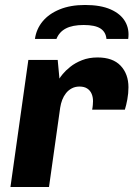

<svg xmlns="http://www.w3.org/2000/svg" viewBox="-20 -752 537 772"><path d="M22 0 94 -511H212L219 -436Q221.5 -441 232.5 -454.5Q243.5 -468 262.8 -483.5Q282 -499 309.8 -510Q337.5 -521 372.5 -521Q433.5 -521 465 -487.8Q496.5 -454.5 496.5 -401Q496.5 -377 492 -352.5Q487.5 -328 482 -311H350.5Q352.5 -320.5 353.2 -330Q354 -339.5 354 -345.5Q354 -362 348.2 -375.2Q342.5 -388.5 330.5 -396.2Q318.5 -404 299.5 -404Q282.5 -404 268.8 -396.8Q255 -389.5 245.5 -377.5Q236 -365.5 230.2 -350.5Q224.5 -335.5 222 -319L177 0ZM120.5 -595.5Q126 -635 151.2 -665.8Q176.5 -696.5 219.8 -714.2Q263 -732 322 -732Q384.5 -732 424.8 -714.2Q465 -696.5 483 -665.8Q501 -635 495.5 -595.5H408Q405.5 -623.5 383.8 -637.5Q362 -651.5 316.5 -651.5Q271.5 -651.5 244.8 -637.5Q218 -623.5 207 -595.5Z"/></svg>

Font: Chivo Medium
Style: Italic
Weight: 500
Italic angle: -8.05°
Designer: Hector Gatti
Foundry: Omnibus-Type
Version: Version 2.002